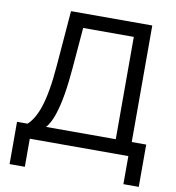

<svg xmlns="http://www.w3.org/2000/svg" viewBox="-94 -812 966 1052"><g transform="rotate(10 389.0 -286.0)"><path d="M29.8 156.2V-79.1H88.4Q106.4 -95.2 122.3 -121.6Q138.2 -147.9 151.4 -187.7Q164.6 -227.5 174.6 -284.9Q184.6 -342.3 190.9 -420.9L215.8 -727.5H668V-79.1H748.5V156.2H663.1V0H114.7V156.2ZM191.4 -79.1H579.1V-648.4H297.4L278.3 -420.9Q272 -341.8 260.7 -274.2Q249.5 -206.5 232.4 -156.5Q215.3 -106.4 191.4 -79.1Z"/></g></svg>

Font: Inter 28pt
Style: Regular
Weight: 400
Designer: Rasmus Andersson
Foundry: rsms
Version: Version 4.001;git-66647c0bb